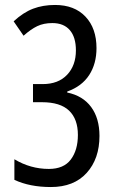

<svg xmlns="http://www.w3.org/2000/svg" viewBox="-20 -744 469 774"><path d="M369 -550Q369 -487 339.5 -441.5Q310 -396 251 -375V-371Q314 -358 347.5 -312.5Q381 -267 381 -196Q381 -104 329.5 -47Q278 10 185 10Q100 10 38 -19V-102Q103 -63 177 -63Q237 -63 265.5 -101Q294 -139 294 -200Q294 -264 258.5 -298Q223 -332 149 -332H113V-405H152Q215 -405 250.5 -442.5Q286 -480 286 -541Q286 -594 261.5 -622.5Q237 -651 191 -651Q156 -651 130 -638.5Q104 -626 75 -600L35 -658Q74 -694 113.5 -709Q153 -724 202 -724Q280 -724 324.5 -677Q369 -630 369 -550Z"/></svg>

Font: Noto Sans Thai ExtCond
Style: Regular
Weight: 400
Width: 2
Designer: Monotype Design Team
Foundry: Monotype Imaging Inc.
Version: Version 2.002; ttfautohint (v1.8.4.7-5d5b)